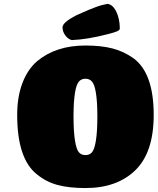

<svg xmlns="http://www.w3.org/2000/svg" viewBox="-20 -953 806 982"><path d="M417 8.8Q332.5 8.8 273.9 -7.1Q215.3 -22.9 168 -62Q67.9 -141.6 67.9 -365.2Q67.9 -457.5 94.5 -527.8Q121.1 -598.1 169.9 -640.1Q266.1 -720.2 417 -720.2Q497.1 -720.2 554.9 -705.3Q612.8 -690.4 663.1 -654.8Q766.1 -578.6 766.1 -365.2Q766.1 -173.3 671.9 -82Q578.1 8.8 417 8.8ZM383.8 -173.8Q396 -159.7 417 -159.7Q438 -159.7 450.2 -173.8Q462.9 -188 470.2 -231.9Q478 -279.8 478 -356.9Q478 -434.1 470.2 -480Q463.4 -521.5 450.2 -536.1Q438 -550.3 417 -550.3Q396 -550.3 383.8 -536.1Q370.6 -521.5 363.8 -480Q356 -434.1 356 -356.9Q356 -279.8 363.8 -231.9Q371.1 -188 383.8 -173.8ZM528.8 -933.1Q554.2 -931.6 573.2 -897Q592.8 -857.4 592.8 -807.1Q592.8 -798.8 578.4 -792.7Q564 -786.6 533.2 -778.8Q426.3 -751 347.2 -748Q328.6 -752.4 314.2 -771.7Q299.8 -791 299.8 -813Q299.8 -838.9 371.1 -875Q378.9 -878.4 400.6 -888.2Q422.4 -897.9 433.8 -902.6Q445.3 -907.2 463.4 -914.3Q481.4 -921.4 497.3 -925.8Q513.2 -930.2 528.8 -933.1Z"/></svg>

Font: GGS TheRock Black
Style: Regular
Weight: 900
Designer: Rodrigo Fuenzalida (2012); Goodgame Studios (2014)
Foundry: Rodrigo Fuenzalida,2012;  GGS,2014
Version: Version 1.002 | FøM Mod